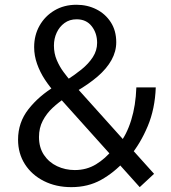

<svg xmlns="http://www.w3.org/2000/svg" viewBox="-20 -759 703 790"><path d="M209.6 -373.6Q184.8 -401 164.7 -431.5Q144.6 -462 132.6 -496Q120.5 -530.1 120.5 -565Q120.5 -614.1 142.7 -653.4Q164.9 -692.7 204.1 -716Q243.3 -739.4 294.7 -739.4Q339.3 -739.4 376.3 -720.8Q413.3 -702.3 435.8 -667.6Q458.3 -632.9 458.3 -585.1Q458.3 -547.2 438.7 -511.9Q419.1 -476.7 382.3 -444.8Q345.4 -412.9 292.7 -382.3L251.6 -427.7Q285.6 -449.4 314.9 -472.9Q344.2 -496.5 361.9 -523.8Q379.6 -551.1 379.6 -582.7Q379.6 -622.7 357.3 -651.1Q335.1 -679.6 295.3 -679.6Q266.2 -679.6 245.3 -664.2Q224.4 -648.9 213.2 -624.5Q201.9 -600.1 201.9 -571.2Q201.9 -539.4 213.5 -512Q225.1 -484.7 241.5 -462.7Q257.8 -440.7 272.2 -424.2L613.9 -43.8L554.9 11ZM273.4 11Q210.4 11 160.8 -14Q111.1 -38.9 82.7 -83.1Q54.3 -127.3 54.3 -184.4Q54.3 -255.4 97.4 -310.1Q140.4 -364.8 206.6 -404.4L248.1 -356Q221.3 -338.3 196.3 -315.1Q171.4 -291.9 155.9 -262.1Q140.4 -232.4 140.4 -195.3Q140.4 -152.2 160.8 -121.6Q181.2 -91.1 214.9 -75.2Q248.7 -59.3 287.7 -59.3Q336.3 -59.3 375.1 -82.9Q413.9 -106.6 443.4 -143.6L493.9 -97.7Q449.6 -48.9 395.9 -18.9Q342.2 11 273.4 11ZM468.7 -163.9Q501.1 -204.2 519.8 -264.7Q538.6 -325.2 541 -399.3H620.9Q617.7 -310.6 587.7 -239.5Q557.8 -168.4 515.2 -117.3Z"/></svg>

Font: Murecho Thin
Style: Regular
Weight: 100
Designer: Neil Summerour
Foundry: Positype
Version: Version 1.010